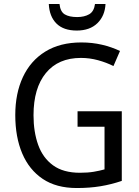

<svg xmlns="http://www.w3.org/2000/svg" viewBox="-20 -938 701 968"><path d="M371 -377H594V-26Q541 -8 486.5 1Q432 10 367 10Q264 10 195.5 -36Q127 -82 92 -164.5Q57 -247 57 -358Q57 -467 95.5 -549.5Q134 -632 208.5 -678Q283 -724 390 -724Q445 -724 494 -712.5Q543 -701 585 -681L552 -605Q516 -623 474 -634.5Q432 -646 388 -646Q274 -646 211.5 -570Q149 -494 149 -357Q149 -273 172.5 -207.5Q196 -142 247.5 -104.5Q299 -67 383 -67Q423 -67 452.5 -72Q482 -77 507 -84V-299H371ZM512 -918Q509 -858 471 -821Q433 -784 367 -784Q300 -784 264.5 -819.5Q229 -855 226 -918H280Q284 -879 306.5 -865.5Q329 -852 369 -852Q405 -852 429.5 -866Q454 -880 459 -918Z"/></svg>

Font: Noto Sans Khmer SemiCondensed
Style: Regular
Weight: 400
Width: 4
Designer: Danh Hong and the Monotype Design Team
Foundry: Monotype Imaging Inc.
Version: Version 2.004; ttfautohint (v1.8.4.7-5d5b)